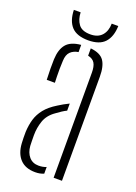

<svg xmlns="http://www.w3.org/2000/svg" viewBox="-144 -801 613 865"><g transform="rotate(20 163.0 -368.5)"><path d="M39.5 -97Q39 -112 38.5 -123.8Q38 -135.5 38.5 -151Q40 -184 48.2 -212Q56.5 -240 76 -264.5Q95.5 -289 131.5 -311Q142 -318 155 -325.2Q168 -332.5 181.5 -339V-305Q171 -300 159.5 -292.5Q148 -285 134.5 -275Q101.5 -252 90 -218.8Q78.5 -185.5 78.5 -150Q78.5 -136 78.8 -122.5Q79 -109 79.5 -99Q82 -67 99 -47.5Q116 -28 144.5 -28Q166 -28 181.5 -35V-3Q164 5 140.5 5Q93.5 5 68 -21.8Q42.5 -48.5 39.5 -97ZM47.5 -404Q46 -433.5 46 -457.2Q46 -481 46.5 -502Q48.5 -550 69.5 -575.2Q90.5 -600.5 139.5 -605V-570.5Q116.5 -567 102 -553Q87.5 -539 86.5 -509Q85.5 -489 85.2 -469.8Q85 -450.5 85.5 -433.8Q86 -417 86.5 -404ZM227.5 0V-504Q227.5 -533.5 218.2 -549.2Q209 -565 185.5 -570V-605Q232 -600.5 249.8 -575Q267.5 -549.5 267.5 -499V0ZM161.5 -635Q107 -635 81.5 -662.2Q56 -689.5 54.5 -742H87Q88 -708.5 104.5 -686Q121 -663.5 161.5 -663.5Q197.5 -663.5 216.5 -684.8Q235.5 -706 236 -742H267.5Q266 -690.5 240.8 -662.8Q215.5 -635 161.5 -635Z"/></g></svg>

Font: Big Shoulders Stencil Text Thin Thin
Style: Regular
Weight: 250
Version: Version 2.001